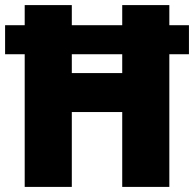

<svg xmlns="http://www.w3.org/2000/svg" viewBox="-22 -734 762 754"><path d="M75 0V-521H-2V-635H75V-714H260V-635H458V-714H643V-635H720V-521H643V0H458V-294H260V0ZM260 -447H458V-521H260Z"/></svg>

Font: Noto Sans Tamil SemiCondensed Black
Style: Regular
Weight: 900
Width: 4
Designer: Jelle Bosma - Monotype Design Team
Foundry: Monotype Imaging Inc.
Version: Version 2.004; ttfautohint (v1.8.4.7-5d5b)